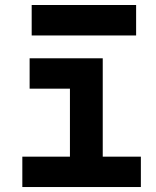

<svg xmlns="http://www.w3.org/2000/svg" viewBox="-20 -752 626 772"><path d="M261.2 0V-517.6H393.1V0ZM69.8 0V-122.1H271V0ZM383.3 0V-122.1H546.4V0ZM99.1 -395.5V-517.6H393.1V-395.5ZM107.4 -609.4V-731.9H527.3V-609.4Z"/></svg>

Font: Cascadia Mono PL
Style: Regular
Weight: 400
Monospace: yes
Designer: Aaron Bell
Foundry: Saja Typeworks
Version: Version 2102.003